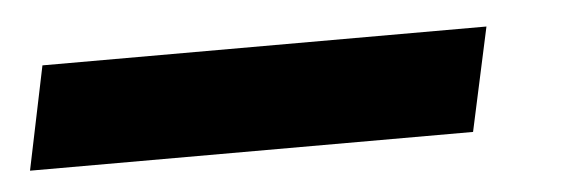

<svg xmlns="http://www.w3.org/2000/svg" viewBox="-112 -1 589 196"><g transform="rotate(-5 182.0 97.0)"><path d="M-87 150 -65 44H390L367 150Z"/></g></svg>

Font: Wix Madefor Text
Style: Bold Italic
Weight: 700
Italic angle: -12°
Designer: Dalton Maag Ltd
Foundry: Dalton Maag Ltd
Version: Version 3.100